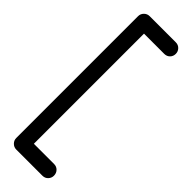

<svg xmlns="http://www.w3.org/2000/svg" viewBox="-334 -783 1033 1033"><g transform="rotate(45 183.0 -266.5)"><path d="M282 241H83Q65 241 52 228Q39 215 39 197V-730Q39 -748 52 -761Q65 -774 83 -774H282Q301 -774 313.5 -761Q326 -748 326 -730Q326 -711 313.5 -698.5Q301 -686 282 -686H128V152H282Q301 152 313.5 165Q326 178 326 197Q326 215 313.5 228Q301 241 282 241Z"/></g></svg>

Font: Hanken
Style: Book
Weight: 400
Designer: Alfredo Marco Pradil
Foundry: Hanken Design Co.
Version: Version 2.06 2014